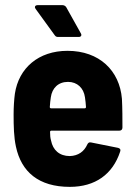

<svg xmlns="http://www.w3.org/2000/svg" viewBox="-20 -720 524 748"><path d="M295 -590 238 -692C235 -697 229 -700 223 -700H127C120 -700 116 -697 116 -692C116 -690 117 -688 119 -685L193 -583C197 -577 201 -576 207 -576H287C293 -576 297 -579 297 -584C297 -586 296 -588 295 -590ZM252 -112C211 -112 186 -136 179 -172C176 -182 175 -193 175 -206C175 -209 177 -211 180 -211H445C452 -211 457 -215 457 -223C457 -254 457 -300 455 -335C446 -445 367 -522 243 -522C130 -522 53 -455 38 -355C35 -333 33 -303 33 -274C33 -227 34 -186 42 -149C63 -50 131 8 252 8C351 8 419 -41 448 -129C451 -137 448 -142 440 -144L335 -165C327 -167 323 -163 320 -157C308 -130 285 -113 252 -112ZM245 -401C281 -401 306 -377 311 -341C313 -329 314 -316 315 -303C315 -300 313 -298 310 -298H179C176 -298 174 -300 174 -303C175 -317 176 -329 178 -341C183 -377 207 -401 245 -401Z"/></svg>

Font: Barlow Semi Condensed
Style: Bold
Weight: 700
Width: 4
Designer: Jeremy Tribby
Foundry: Tribby Type
Version: Version 1.422;hotconv 1.0.109;makeotfexe 2.5.65596